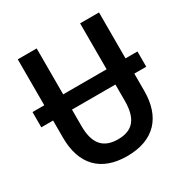

<svg xmlns="http://www.w3.org/2000/svg" viewBox="-165 -853 973 1003"><g transform="rotate(-30 321.0 -352.0)"><path d="M566 -241V-345H638V-437H566V-714H452V-437H190V-714H76V-437H5V-345H76V-241C76 -81 161 10 319 10C484 10 566 -85 566 -241ZM190 -246V-345H452V-247C452 -141 412 -90 322 -90C235 -90 190 -137 190 -246Z"/></g></svg>

Font: Noto Sans UI SemiCondensed Medium
Style: Regular
Weight: 500
Width: 4
Designer: Monotype Design Team
Foundry: Monotype Imaging Inc.
Version: Version 1.901